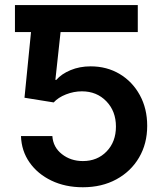

<svg xmlns="http://www.w3.org/2000/svg" viewBox="-20 -748 666 777"><path d="M315.4 9.8Q244.1 9.8 188.2 -17.1Q132.3 -43.9 99.6 -90.6Q66.9 -137.2 64.9 -197.3H191.9Q194.8 -152.3 230.5 -124.3Q266.1 -96.2 315.4 -96.2Q374 -96.2 411.6 -135.3Q449.2 -174.3 449.2 -235.8Q449.2 -297.9 410.4 -338.1Q371.6 -378.4 311.5 -378.4Q278.8 -378.4 247.1 -366Q215.3 -353.5 197.3 -333.5L79.1 -352.5L105.5 -618.2H40.5V-727.5H537.6V-618.2H225.1L204.1 -424.8H208Q228.5 -448.7 265.4 -464.1Q302.2 -479.5 346.7 -479.5Q412.6 -479.5 464.4 -448.5Q516.1 -417.5 545.9 -363Q575.7 -308.6 575.7 -238.8Q575.7 -166.5 542.7 -110.4Q509.8 -54.2 450.9 -22.2Q392.1 9.8 315.4 9.8Z"/></svg>

Font: Inter SemiBold
Style: Regular
Weight: 600
Designer: Rasmus Andersson
Foundry: rsms
Version: Version 4.001;git-9221beed3